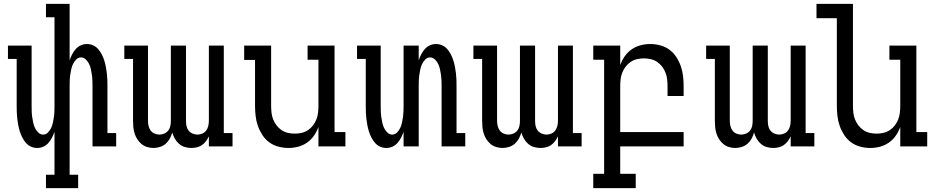

<svg xmlns="http://www.w3.org/2000/svg" viewBox="-20 -755 4840 990"><path d="M217 215V146H261V-76Q256 -61 248.5 -46Q241 -31 230 -18.5Q219 -6 204 1Q189 8 172 8Q155 8 139.5 1Q124 -6 113 -19Q102 -32 94.5 -47Q87 -62 82 -78Q77 -94 74 -110.5Q71 -127 69 -143.5Q67 -160 66.5 -176.5Q66 -193 66 -210V-451H21V-520H143V-210Q143 -195 143.5 -180.5Q144 -166 146 -152Q148 -138 151 -123.5Q154 -109 160 -96Q166 -83 177 -72Q188 -61 202 -61Q217 -61 227.5 -72Q238 -83 244 -96Q250 -109 253 -123.5Q256 -138 258 -152Q260 -166 260.5 -180.5Q261 -195 261 -210V-666H217V-735H339V-444Q344 -459 351.5 -474Q359 -489 370 -501.5Q381 -514 396 -521Q411 -528 428 -528Q445 -528 460.5 -521Q476 -514 487 -501Q498 -488 505.5 -473Q513 -458 518 -442Q523 -426 526 -409.5Q529 -393 531 -376.5Q533 -360 533.5 -343.5Q534 -327 534 -310V-69H579V0H457V-310Q457 -325 456.5 -339.5Q456 -354 454 -368Q452 -382 449 -396.5Q446 -411 440 -424Q434 -437 423 -448Q412 -459 398 -459Q383 -459 372.5 -448Q362 -437 356 -424Q350 -411 347 -396.5Q344 -382 342 -368Q340 -354 339.5 -339.5Q339 -325 339 -310V146H383V215Z M771 8Q755 8 738.5 3Q722 -2 709.5 -12.5Q697 -23 688 -37Q679 -51 674 -67Q669 -83 667.5 -99.5Q666 -116 666 -133V-451H621V-520H743V-133Q743 -119 746 -106Q749 -93 756.5 -82.5Q764 -72 776.5 -66.5Q789 -61 802 -61Q815 -61 827.5 -66.5Q840 -72 848 -82.5Q856 -93 858.5 -106Q861 -119 861 -133V-520H939V-133Q939 -119 941.5 -106Q944 -93 952 -82.5Q960 -72 972.5 -66.5Q985 -61 998 -61Q1011 -61 1023.5 -66.5Q1036 -72 1043.5 -82.5Q1051 -93 1054 -106Q1057 -119 1057 -133V-520H1134V-69H1179V0H1057V-52Q1051 -39 1042 -27Q1033 -15 1021.5 -7Q1010 1 995.5 4.5Q981 8 967 8Q950 8 933 3Q916 -2 903 -13.5Q890 -25 881.5 -40Q873 -55 868 -72Q864 -56 855.5 -40.5Q847 -25 834.5 -14Q822 -3 805 2.5Q788 8 771 8Z M1467 8Q1441 8 1415 1Q1389 -6 1368 -21.5Q1347 -37 1332.5 -59.5Q1318 -82 1309.5 -106.5Q1301 -131 1298 -157.5Q1295 -184 1295 -210V-446H1239V-520H1378V-210Q1378 -192 1380 -174Q1382 -156 1388.5 -139.5Q1395 -123 1406 -108.5Q1417 -94 1432 -84Q1447 -74 1464.5 -70Q1482 -66 1500 -66Q1518 -66 1535.5 -70Q1553 -74 1568 -84Q1583 -94 1594 -108.5Q1605 -123 1611.5 -139.5Q1618 -156 1620 -174Q1622 -192 1622 -210V-447H1566V-520H1705V-74H1761V0H1622V-100Q1613 -76 1598.5 -55Q1584 -34 1563 -19.5Q1542 -5 1517.5 1.5Q1493 8 1467 8Z M1972 8Q1955 8 1939.5 1Q1924 -6 1913 -19Q1902 -32 1894.5 -47Q1887 -62 1882 -78Q1877 -94 1874 -110.5Q1871 -127 1869 -143.5Q1867 -160 1866.5 -176.5Q1866 -193 1866 -210V-451H1821V-520H1943V-210Q1943 -195 1943.5 -180.5Q1944 -166 1946 -152Q1948 -138 1951 -123.5Q1954 -109 1960 -96Q1966 -83 1977 -72Q1988 -61 2002 -61Q2017 -61 2027.5 -72Q2038 -83 2044 -96Q2050 -109 2053 -123.5Q2056 -138 2058 -152Q2060 -166 2060.5 -180.5Q2061 -195 2061 -210V-520H2139V-444Q2144 -459 2151.5 -474Q2159 -489 2170 -501.5Q2181 -514 2196 -521Q2211 -528 2228 -528Q2245 -528 2260.5 -521Q2276 -514 2287 -501Q2298 -488 2305.5 -473Q2313 -458 2318 -442Q2323 -426 2326 -409.5Q2329 -393 2331 -376.5Q2333 -360 2333.5 -343.5Q2334 -327 2334 -310V-69H2379V0H2257V-310Q2257 -325 2256.5 -339.5Q2256 -354 2254 -368Q2252 -382 2249 -396.5Q2246 -411 2240 -424Q2234 -437 2223 -448Q2212 -459 2198 -459Q2183 -459 2172.5 -448Q2162 -437 2156 -424Q2150 -411 2147 -396.5Q2144 -382 2142 -368Q2140 -354 2139.5 -339.5Q2139 -325 2139 -310V0H2061V-76Q2056 -61 2048.5 -46Q2041 -31 2030 -18.5Q2019 -6 2004 1Q1989 8 1972 8Z M2571 8Q2555 8 2538.5 3Q2522 -2 2509.5 -12.5Q2497 -23 2488 -37Q2479 -51 2474 -67Q2469 -83 2467.5 -99.5Q2466 -116 2466 -133V-451H2421V-520H2543V-133Q2543 -119 2546 -106Q2549 -93 2556.5 -82.5Q2564 -72 2576.5 -66.5Q2589 -61 2602 -61Q2615 -61 2627.5 -66.5Q2640 -72 2648 -82.5Q2656 -93 2658.5 -106Q2661 -119 2661 -133V-520H2739V-133Q2739 -119 2741.5 -106Q2744 -93 2752 -82.5Q2760 -72 2772.5 -66.5Q2785 -61 2798 -61Q2811 -61 2823.5 -66.5Q2836 -72 2843.5 -82.5Q2851 -93 2854 -106Q2857 -119 2857 -133V-520H2934V-69H2979V0H2857V-52Q2851 -39 2842 -27Q2833 -15 2821.5 -7Q2810 1 2795.5 4.5Q2781 8 2767 8Q2750 8 2733 3Q2716 -2 2703 -13.5Q2690 -25 2681.5 -40Q2673 -55 2668 -72Q2664 -56 2655.5 -40.5Q2647 -25 2634.5 -14Q2622 -3 2605 2.5Q2588 8 2571 8Z M3258 215H3039V141H3095V-447H3039V-520H3178V-420Q3187 -444 3201.5 -465Q3216 -486 3237 -500.5Q3258 -515 3282.5 -521.5Q3307 -528 3333 -528Q3359 -528 3385 -521Q3411 -514 3432 -498.5Q3453 -483 3467.5 -460.5Q3482 -438 3490.5 -413.5Q3499 -389 3502 -362.5Q3505 -336 3505 -310V-260H3422V-310Q3422 -328 3420 -346Q3418 -364 3411.5 -380.5Q3405 -397 3394 -411.5Q3383 -426 3368 -436Q3353 -446 3335.5 -450Q3318 -454 3300 -454Q3282 -454 3264.5 -450Q3247 -446 3232 -436Q3217 -426 3206 -411.5Q3195 -397 3188.5 -380.5Q3182 -364 3180 -346Q3178 -328 3178 -310V-74H3505V0H3178V141H3258Z M3771 8Q3755 8 3738.5 3Q3722 -2 3709.5 -12.5Q3697 -23 3688 -37Q3679 -51 3674 -67Q3669 -83 3667.5 -99.5Q3666 -116 3666 -133V-451H3621V-520H3743V-133Q3743 -119 3746 -106Q3749 -93 3756.5 -82.5Q3764 -72 3776.5 -66.5Q3789 -61 3802 -61Q3815 -61 3827.5 -66.5Q3840 -72 3848 -82.5Q3856 -93 3858.5 -106Q3861 -119 3861 -133V-520H3939V-133Q3939 -119 3941.5 -106Q3944 -93 3952 -82.5Q3960 -72 3972.5 -66.5Q3985 -61 3998 -61Q4011 -61 4023.5 -66.5Q4036 -72 4043.5 -82.5Q4051 -93 4054 -106Q4057 -119 4057 -133V-520H4134V-69H4179V0H4057V-52Q4051 -39 4042 -27Q4033 -15 4021.5 -7Q4010 1 3995.5 4.5Q3981 8 3967 8Q3950 8 3933 3Q3916 -2 3903 -13.5Q3890 -25 3881.5 -40Q3873 -55 3868 -72Q3864 -56 3855.5 -40.5Q3847 -25 3834.5 -14Q3822 -3 3805 2.5Q3788 8 3771 8Z M4467 8Q4441 8 4415 1Q4389 -6 4368 -21.5Q4347 -37 4332.5 -59.5Q4318 -82 4309.5 -106.5Q4301 -131 4298 -157.5Q4295 -184 4295 -210V-661H4190V-735H4378V-210Q4378 -192 4380 -174Q4382 -156 4388.5 -139.5Q4395 -123 4406 -108.5Q4417 -94 4432 -84Q4447 -74 4464.5 -70Q4482 -66 4500 -66Q4518 -66 4535.5 -70Q4553 -74 4568 -84Q4583 -94 4594 -108.5Q4605 -123 4611.5 -139.5Q4618 -156 4620 -174Q4622 -192 4622 -210V-447H4566V-520H4705V-74H4761V0H4622V-100Q4613 -76 4598.5 -55Q4584 -34 4563 -19.5Q4542 -5 4517.5 1.5Q4493 8 4467 8Z"/></svg>

Font: Iosevka HT Extended
Style: Regular
Weight: 400
Width: 7
Monospace: yes
Designer: Belleve Invis
Foundry: Belleve Invis
Version: Version 32.3.0; ttfautohint (v1.8.4)